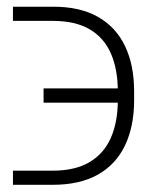

<svg xmlns="http://www.w3.org/2000/svg" viewBox="-20 -542 427 557"><path d="M17.6 -46.9H133.3Q198.2 -46.9 240 -71.8Q281.7 -96.7 301.8 -142.6Q321.8 -188.5 321.8 -251.5V-276.4Q321.8 -340.3 302 -386.2Q282.2 -432.1 240.5 -456.8Q198.7 -481.4 133.3 -481.4H17.6V-522.5H133.3Q211.4 -522.9 263.9 -493.2Q316.4 -463.4 342.8 -408.2Q369.1 -353 369.1 -276.4V-251.5Q369.1 -175.8 342.8 -120.4Q316.4 -64.9 263.9 -35.4Q211.4 -5.9 133.3 -5.9H17.6ZM106.4 -244.1V-285.6H352.1V-244.1Z"/></svg>

Font: Inter Tight ExtraLight
Style: Regular
Weight: 250
Designer: Rasmus Andersson
Foundry: rsms
Version: Version 3.004